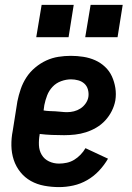

<svg xmlns="http://www.w3.org/2000/svg" viewBox="-20 -756 540 784"><path d="M221 8Q191 8 161 2.5Q131 -3 106 -17Q81 -31 63 -53.5Q45 -76 36 -103.5Q27 -131 26.5 -161.5Q26 -192 32 -222L51 -342Q56 -367 64.5 -392Q73 -417 87.5 -439.5Q102 -462 123.5 -480Q145 -498 169 -509Q193 -520 218.5 -524Q244 -528 269 -528Q295 -528 320.5 -524Q346 -520 368.5 -510Q391 -500 409 -483Q427 -466 437 -444Q447 -422 451 -397Q455 -372 451 -346Q447 -324 436.5 -303Q426 -282 410 -264.5Q394 -247 373.5 -235Q353 -223 331 -216Q309 -209 286.5 -206.5Q264 -204 242 -204Q217 -204 192 -205Q167 -206 142 -209V-207Q138 -185 139 -163Q140 -141 150.5 -123.5Q161 -106 180 -97Q199 -88 221 -88Q237 -88 253 -91.5Q269 -95 283 -103.5Q297 -112 309 -124.5Q321 -137 329 -151L421 -108Q406 -82 384.5 -59Q363 -36 336 -20.5Q309 -5 279.5 1.5Q250 8 221 8ZM254 -298Q268 -298 282 -301.5Q296 -305 308.5 -313Q321 -321 330 -334Q339 -347 341 -361Q343 -376 339 -390.5Q335 -405 324.5 -414.5Q314 -424 299.5 -428Q285 -432 270 -432Q250 -432 229.5 -424.5Q209 -417 194.5 -401.5Q180 -386 172.5 -366.5Q165 -347 161 -327L158 -305Q170 -303 182 -302.5Q194 -302 206 -301.5Q218 -301 230 -299.5Q242 -298 254 -298ZM460 -604H328L350 -736H481ZM260 -604H128L150 -736H281Z"/></svg>

Font: Iosevka SS04
Style: Bold Italic
Weight: 700
Italic angle: -9°
Monospace: yes
Designer: Belleve Invis
Foundry: Belleve Invis
Version: Version 19.0.0; ttfautohint (v1.8.4)